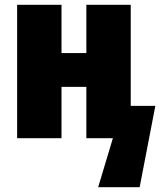

<svg xmlns="http://www.w3.org/2000/svg" viewBox="-20 -573 667 796"><path d="M51 -553H235V-353H338V-553H522V-134H624L559 203H387L448 0H338V-213H235V0H51Z"/></svg>

Font: Noto Sans Display Black Narrow
Style: Regular
Weight: 900
Width: 4
Designer: Monotype Design team
Foundry: Monotype Imaging Inc.
Version: Version 1.000